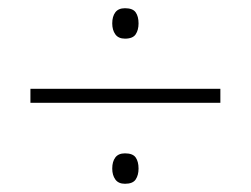

<svg xmlns="http://www.w3.org/2000/svg" viewBox="-20 -586 610 467"><path d="M284 -492Q268 -492 260.5 -502.5Q253 -513 253 -529Q253 -546 260.5 -556Q268 -566 284 -566Q303 -566 310 -556Q317 -546 317 -529Q317 -513 310 -502.5Q303 -492 284 -492ZM54 -336V-370H516V-336ZM284 -139Q268 -139 260.5 -149.5Q253 -160 253 -176Q253 -193 260.5 -203Q268 -213 284 -213Q303 -213 310 -203Q317 -193 317 -176Q317 -160 310 -149.5Q303 -139 284 -139Z"/></svg>

Font: Noto Sans Gujarati ExtraLight
Style: Regular
Weight: 200
Designer: Jelle Bosma - Monotype Design Team, Universal Thirst
Foundry: Monotype Imaging Inc.
Version: Version 2.106; ttfautohint (v1.8.4.7-5d5b)